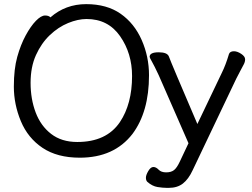

<svg xmlns="http://www.w3.org/2000/svg" viewBox="-20 -739 1221 929"><path d="M354 -52Q495 -52 560 -148Q619 -236 619 -371Q619 -481 561 -564Q503 -647 399 -647Q357 -647 309.5 -627.5Q262 -608 221 -569Q180 -530 154 -472.5Q128 -415 128 -338Q128 -260 152.5 -195Q177 -130 227.5 -91Q278 -52 354 -52ZM366 24Q257 24 186 -23.5Q115 -71 81 -152.5Q47 -234 47 -320Q47 -405 63.5 -464Q80 -523 104.5 -568Q129 -613 154 -638.5Q179 -664 198 -664Q216 -664 224 -655Q297 -719 397 -719Q497 -719 563.5 -672.5Q630 -626 665.5 -545.5Q701 -465 701 -375Q701 -198 621 -91Q532 24 366 24ZM797 170H787Q768 170 742.5 166Q717 162 693 141Q686 134 686 121Q686 108 697.5 88.5Q709 69 722 69Q735 69 747.5 82Q760 95 784 95Q808 95 822 84Q836 73 850 43L892 -46L748 -375Q726 -422 715 -441Q704 -460 704 -464Q704 -486 748 -486Q789 -486 797 -466Q808 -435 935 -139L1053 -386Q1072 -424 1088 -478Q1093 -491 1112 -491Q1128 -491 1147 -478.5Q1166 -466 1166 -452Q1166 -440 1160 -428.5Q1154 -417 1143 -396.5Q1132 -376 1123 -358L912 85Q892 128 865 149Q838 170 797 170Z"/></svg>

Font: LXGW WenKai Medium
Style: Regular
Weight: 500
Designer: LXGW / Fontworks Inc.
Foundry: LXGW / Fontworks Inc.
Version: Version 1.501; October 10, 2024